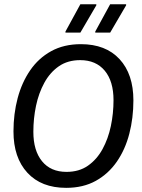

<svg xmlns="http://www.w3.org/2000/svg" viewBox="-20 -870 665 902"><path d="M290.8 12.5Q174.2 12.5 108.8 -58.3Q43.3 -129.2 43.3 -252.5Q43.3 -335 62.9 -408.8Q82.5 -482.5 121.7 -539.6Q160.8 -596.7 220.4 -629.6Q280 -662.5 360 -662.5Q476.7 -662.5 541.7 -592.1Q606.7 -521.7 606.7 -398.3Q606.7 -315.8 587.5 -241.7Q568.3 -167.5 528.8 -110.4Q489.2 -53.3 430 -20.4Q370.8 12.5 290.8 12.5ZM292.5 -62.5Q351.7 -62.5 393.3 -91.7Q435 -120.8 461.7 -169.6Q488.3 -218.3 500.8 -277.9Q513.3 -337.5 513.3 -399.2Q513.3 -488.3 472.1 -537.9Q430.8 -587.5 356.7 -587.5Q298.3 -587.5 256.7 -558.8Q215 -530 188.3 -481.2Q161.7 -432.5 149.2 -372.9Q136.7 -313.3 136.7 -250.8Q136.7 -162.5 177.5 -112.5Q218.3 -62.5 292.5 -62.5ZM287.5 -716.7V-721.7L357.5 -850H432.5V-845L357.5 -716.7ZM427.5 -716.7V-721.7L497.5 -850H572.5V-845L497.5 -716.7Z"/></svg>

Font: Familjen Grotesk GF
Style: Italic
Weight: 400
Designer: Anders Wikstroem, Jonas Baeckman, Matilda Gysing, Kristian Moeller
Foundry: Familjen STHML AB
Version: Version 2.000; Beta; Release 4; Build 6